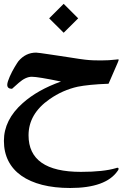

<svg xmlns="http://www.w3.org/2000/svg" viewBox="-20 -690 702 982"><path d="M582 183.6Q522 271.5 338.9 271.5Q258.3 271.5 195.6 255.4Q132.8 239.3 89.1 208.5Q45.4 177.7 22.7 132.8Q0 87.9 0 30.3Q0 -77.1 95.7 -162.1Q171.9 -230.5 292 -272.9Q173.8 -297.4 142.6 -297.4Q111.3 -297.4 76.2 -266.6Q41 -235.8 41.5 -235.8Q17.1 -235.8 17.1 -256.3Q17.1 -263.7 20.8 -274.9Q24.4 -286.1 29.8 -298.3Q35.2 -310.5 41.7 -323.2Q48.3 -335.9 54.9 -346.9Q61.5 -357.9 66.7 -366Q71.8 -374 74.2 -377Q111.3 -420.9 164.6 -420.9Q169.9 -420.9 187.5 -418.5Q205.1 -416 229.7 -412.4Q254.4 -408.7 282.7 -404.5Q311 -400.4 337.4 -396.2Q363.8 -392.1 384.5 -388.9Q405.3 -385.7 415 -384.8Q436.5 -382.3 456.8 -381.6Q477.1 -380.9 496.1 -380.9Q537.1 -380.9 573.2 -385.3Q576.2 -385.7 578.6 -386Q581.1 -386.2 582.5 -386.2Q587.4 -386.2 587.4 -384.3Q586.4 -381.8 585.2 -377.7Q584 -373.5 581.5 -368.2L535.2 -261.7Q482.9 -259.8 443.8 -255.9Q404.8 -252 377.9 -246.6Q300.3 -229.5 233.4 -182.6Q126 -107.9 126 2Q126 189 393.6 189Q509.3 189 573.2 169.9Q577.6 168 581.5 168Q586.4 168 586.4 173.8Q586.4 178.7 582 183.6ZM379.9 -596.2 305.7 -522.5 231.4 -596.2 305.7 -670.4Z"/></svg>

Font: XB Kayhan
Style: Bold
Weight: 700
Designer: Behnam
Foundry: Irmug
Version: Version 7.300 2009